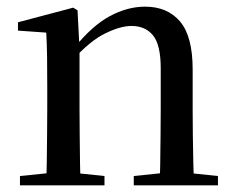

<svg xmlns="http://www.w3.org/2000/svg" viewBox="-20 -557 708 577"><path d="M40 0V-28L148 -39H189L294 -28V0ZM119 0Q120 -25 120.5 -66Q121 -107 121.5 -152Q122 -197 122 -230V-295Q122 -346 121.5 -384.5Q121 -423 119 -459L34 -465V-490L200 -534L213 -526L219 -410V-409V-230Q219 -197 219.5 -152Q220 -107 220.5 -66Q221 -25 222 0ZM382 0V-28L488 -39H530L635 -28V0ZM460 0Q461 -25 461.5 -65.5Q462 -106 462.5 -151Q463 -196 463 -230V-352Q463 -422 440 -450.5Q417 -479 375 -479Q342 -479 296 -456.5Q250 -434 198 -376L191 -412H202Q257 -480 310 -508.5Q363 -537 416 -537Q483 -537 521 -492.5Q559 -448 559 -348V-230Q559 -196 559.5 -151Q560 -106 561 -65.5Q562 -25 563 0Z"/></svg>

Font: Noto Serif JP ExtraLight Medium
Style: Regular
Weight: 500
Version: Version 2.003-H1;hotconv 1.1.1;makeotfexe 2.6.0